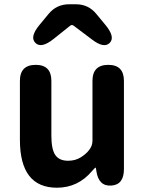

<svg xmlns="http://www.w3.org/2000/svg" viewBox="-20 -863 677 897"><path d="M246 14Q73 14 73 -210V-485Q73 -560 147 -560Q220 -560 220 -485V-229Q220 -165 238.5 -138.5Q257 -112 298 -112Q332 -112 357.5 -128Q383 -144 397 -163Q412 -182 412 -206V-485Q412 -560 486 -560Q559 -560 559 -485V-73Q559 0 500 4Q440 8 430 -65L429 -72Q428 -80 426 -80Q424 -80 411 -65Q345 14 246 14ZM229 -680Q172 -635 145 -663Q118 -690 164 -746L207 -798Q244 -843 303 -843H335Q393 -843 430 -798L473 -746Q519 -690 493 -663Q466 -635 409 -679L324 -743Q316 -749 308 -743Z"/></svg>

Font: Resource Han Rounded JP
Style: Bold
Weight: 700
Designer: Cyano Hao (round all glyphs); Ryoko NISHIZUKA 西塚涼子 (kana, bopomofo & ideographs); Paul D. Hunt (Latin, Greek & Cyrillic)
Foundry: Cyano Hao
Version: 0.990